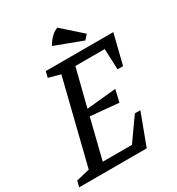

<svg xmlns="http://www.w3.org/2000/svg" viewBox="-227 -1017 1053 1145"><g transform="rotate(-30 299.5 -445.0)"><path d="M-20 0 -10 -41 82 -63 225 -637 144 -659 154 -700H619L568 -495H530L524 -638H322L257 -381L460 -401L440 -317L246 -335L178 -62H379L488 -216H526L445 0ZM261 -811Q274 -837 296 -859Q318 -881 343 -890L477 -771L450 -740Z"/></g></svg>

Font: Volkhov
Style: Italic
Weight: 400
Italic angle: -12°
Designer: Cyreal (www.cyreal.org)
Foundry: Cyreal (www.cyreal.org)
Version: Version 1.010